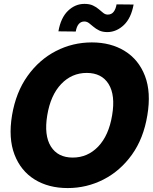

<svg xmlns="http://www.w3.org/2000/svg" viewBox="-20 -958 787 990"><path d="M329.1 11.7Q230 11.7 158.4 -32.7Q86.9 -77.1 54.7 -161.1Q22.5 -245.1 42 -363.3Q62 -482.4 122.1 -566.4Q182.1 -650.4 268.3 -694.8Q354.5 -739.3 453.6 -739.3Q551.8 -739.3 623.5 -694.8Q695.3 -650.4 727.5 -566.4Q759.8 -482.4 739.7 -363.3Q720.2 -244.1 660.2 -160.4Q600.1 -76.7 513.7 -32.5Q427.2 11.7 329.1 11.7ZM355 -145.5Q432.1 -145.5 486.6 -202.6Q541 -259.8 558.1 -363.3Q575.7 -467.3 540 -524.7Q504.4 -582 427.2 -582Q350.1 -582 295.4 -524.7Q240.7 -467.3 223.6 -363.3Q206.5 -259.8 242.4 -202.6Q278.3 -145.5 355 -145.5ZM534.7 -792.5Q508.8 -792.5 491.7 -800.8Q474.6 -809.1 462.2 -819.8Q449.7 -830.6 438.7 -838.9Q427.7 -847.2 414.6 -847.2Q379.4 -846.7 370.6 -795.4L281.2 -796.4Q293.5 -866.7 330.6 -902.3Q367.7 -938 415.5 -938Q441.4 -938 459.2 -929.7Q477.1 -921.4 489.5 -910.4Q502 -899.4 512.7 -891.1Q523.4 -882.8 535.6 -882.8Q554.7 -882.8 565.7 -896.7Q576.7 -910.6 581.1 -935.5L668.9 -934.6Q656.2 -864.7 618.9 -829.1Q581.5 -793.5 534.7 -792.5Z"/></svg>

Font: Inter Display Extra Bold
Style: Italic
Weight: 800
Italic angle: -9.39999°
Designer: Rasmus Andersson
Foundry: rsms
Version: Version 4.000;git-4fc901f